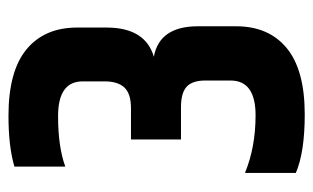

<svg xmlns="http://www.w3.org/2000/svg" viewBox="-163 -570 739 453"><g transform="rotate(-90 206.5 -343.5)"><path d="M40 -679Q87 -693 160 -693Q265 -693 316.5 -650.5Q368 -608 368 -531V-462Q368 -370 299 -350Q371 -337 371 -246V-156Q371 -79 319.5 -36.5Q268 6 163 6Q74 6 25 -15V-135Q86 -110 161 -110Q243 -110 243 -169V-229Q243 -259 228.5 -272.5Q214 -286 180 -286H104V-404H178Q212 -404 226.5 -419.5Q241 -435 241 -466V-518Q241 -576 159 -576Q87 -576 40 -559Z"/></g></svg>

Font: Khand ExtraBold
Style: Regular
Weight: 800
Designer: Sanchit Sawaria and Jyotish Sonowal (Devanagari), Satya Rajpurohit (Latin)
Foundry: Indian Type Foundry
Version: Version 2.000;PS 1.0;hotconv 1.0.79;makeotf.lib2.5.61930